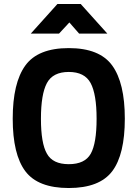

<svg xmlns="http://www.w3.org/2000/svg" viewBox="-20 -934 692 966"><path d="M216 -161Q245 -108 326 -108Q407 -108 436.5 -160.5Q466 -213 466 -336.5Q466 -460 436 -516Q406 -572 326 -572Q246 -572 216 -516Q186 -460 186 -336.5Q186 -213 216 -161ZM545 -73Q481 12 326 12Q171 12 107.5 -72.5Q44 -157 44 -337Q44 -517 107.5 -604.5Q171 -692 326 -692Q481 -692 544.5 -604.5Q608 -517 608 -337Q608 -157 545 -73ZM135 -765 269 -914H386L520 -765H378L329 -821L277 -765Z"/></svg>

Font: Titillium Web[RUS by Daymarius]
Style: Bold
Weight: 700
Designer: Cyrillization by Daymarius
Foundry: Cyrillization by Daymarius
Version: Version 1.002 September 11, 2018